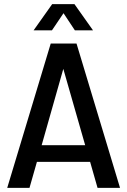

<svg xmlns="http://www.w3.org/2000/svg" viewBox="-20 -911 616 931"><path d="M15 0H123L159 -126H417L453 0H562L351 -700H226ZM143 -764H232L288 -847L343 -764H431L341 -891H233ZM182 -207 287 -577 393 -207Z"/></svg>

Font: Vanilla Cream DemiBold
Style: Regular
Weight: 600
Designer: Jeremy Tribby, Jinavaṁso
Foundry: Tribby Type
Version: Version 1.422;Glyphs 3.1.2 (3151)